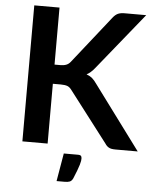

<svg xmlns="http://www.w3.org/2000/svg" viewBox="-60 -773 815 1017"><g transform="rotate(5 347.0 -264.5)"><path d="M214.8 -723.1V-419.9H246.6Q264.6 -419.9 277.8 -425.3Q290 -430.2 299.3 -441.9L499 -694.3Q511.2 -710 525.4 -716.8Q539.6 -723.1 560.1 -723.1H675.8L432.6 -422.4Q409.7 -393.6 388.2 -383.3Q404.8 -377.4 418 -367.2Q431.6 -355 442.9 -338.4L693.8 0H575.7Q551.3 0 540 -6.8Q528.3 -13.2 520 -26.4L315.4 -293.5Q305.2 -307.6 293.5 -312.5Q280.3 -317.9 257.3 -317.9H214.8V0H80.6V-723.1ZM304.7 44.9H379.9Q393.6 44.9 397.5 50.8Q400.4 57.1 400.4 63.5Q400.4 65.4 399.4 76.2Q397.5 86.4 394.5 96.7Q394 98.1 383.8 127.9Q378.4 143.1 366.2 171.9Q359.4 186 349.1 189.9Q338.9 193.8 323.2 193.8H279.3Z"/></g></svg>

Font: Lato-SemiBold
Style: Bold
Weight: 500
Designer: Lukasz Dziedzic with Adam Twardoch and Botio Nikoltchev
Foundry: tyPoland Lukasz Dziedzic
Version: ""